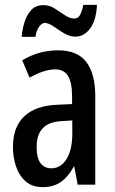

<svg xmlns="http://www.w3.org/2000/svg" viewBox="-20 -822 472 786"><path d="M218 -616Q297 -616 333.5 -568Q370 -520 370 -428V-66H298L284 -140H282Q259 -98 229 -77Q199 -56 155 -56Q112 -56 85.5 -79Q59 -102 46 -139.5Q33 -177 33 -220Q33 -302 79 -345.5Q125 -389 211 -393L275 -396V-429Q275 -484 258.5 -511Q242 -538 206 -538Q161 -538 101 -504L71 -575Q138 -616 218 -616ZM231 -326Q130 -321 130 -221Q130 -175 146 -154Q162 -133 190 -133Q229 -133 252.5 -171Q276 -209 276 -276V-329ZM69 -671Q71 -702 80.5 -732Q90 -762 108.5 -781.5Q127 -801 158 -801Q183 -801 204.5 -787Q226 -773 246 -759.5Q266 -746 285 -746Q300 -746 308 -761.5Q316 -777 321 -802H377Q374 -739 349 -705.5Q324 -672 289 -672Q265 -672 242 -686Q219 -700 199 -714Q179 -728 163 -728Q151 -728 140 -712.5Q129 -697 125 -671Z"/></svg>

Font: Noto Sans Malayalam UI ExtraCondensed Medium
Style: Regular
Weight: 500
Width: 2
Designer: Jelle Bosma - Monotype Design Team
Foundry: Monotype Imaging Inc.
Version: Version 2.104; ttfautohint (v1.8.4.7-5d5b)